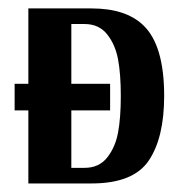

<svg xmlns="http://www.w3.org/2000/svg" viewBox="-20 -429 431 449"><path d="M46.3 -409.3V-233.1H14.2V-170.8H46.3V0H194Q291.8 0 327.8 -53.4Q363.9 -106.8 363.9 -204.6Q363.9 -323.8 314.9 -370.1Q274 -409.3 194 -409.3ZM146.8 -36.5V-170.8H237.5V-233.1H146.8V-372.8H177.9Q211.7 -372.8 230.9 -348.3Q250 -323.8 256.2 -289.6Q262.5 -255.3 262.5 -204.6Q262.5 -153.9 256.2 -119.7Q250 -85.4 230.9 -60.9Q211.7 -36.5 177.9 -36.5Z"/></svg>

Font: Gidugu
Style: Regular
Weight: 400
Designer: Purushoth Kumar Guthula
Foundry: Silicon Andhra, USA.
Version: Version 1.0.5; ttfautohint (v1.2.25-373a) -l 7 -r 28 -G 50 -